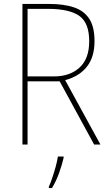

<svg xmlns="http://www.w3.org/2000/svg" viewBox="-20 -734 554 975"><path d="M228 -714Q303 -714 354.5 -697Q406 -680 433 -639Q460 -598 460 -525Q460 -444 421 -395Q382 -346 311 -327L490 0H458L283 -321H120V0H94V-714ZM224 -689H120V-346H255Q334 -346 383.5 -390.5Q433 -435 433 -525Q433 -618 382.5 -653.5Q332 -689 224 -689ZM303 68Q294 106 279.5 146Q265 186 244 221H228V214Q236 197 245.5 169Q255 141 263 111.5Q271 82 274 61H303Z"/></svg>

Font: Noto Sans Myanmar SemiCondensed Thin
Style: Regular
Weight: 100
Width: 4
Designer: Monotype Design Team
Foundry: Monotype Imaging Inc.
Version: Version 2.107; ttfautohint (v1.8.4.7-5d5b)